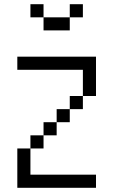

<svg xmlns="http://www.w3.org/2000/svg" viewBox="-20 -895 540 915"><path d="M437.5 0V-62.5H125Q125 -62.5 125 -187.5H62.5V0ZM375 -812.5V-875H312.5V-812.5H187.5V-750H312.5V-812.5ZM125 -187.5H187.5V-250H125ZM187.5 -250H250V-312.5H187.5ZM250 -312.5H312.5V-375H250ZM312.5 -375H375V-437.5H312.5ZM375 -437.5H437.5V-625H62.5V-562.5H375Q375 -562.5 375 -437.5ZM187.5 -812.5V-875H125V-812.5Z"/></svg>

Font: Unifont
Style: Regular
Weight: 500
Version: Version 15.1.04